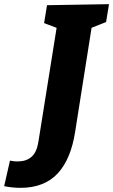

<svg xmlns="http://www.w3.org/2000/svg" viewBox="-132 -727 544 923"><path d="M94 -702 392 -707 378 -621 292 -587 311 -611 229 -92Q219 -28 198.5 21.5Q178 71 146.5 105.5Q115 140 70 158Q25 176 -33 176Q-72 176 -112 168L-84 45Q-76 47 -67 48Q-58 49 -50 49Q-17 49 2.5 38.5Q22 28 32.5 12Q43 -4 47.5 -22Q52 -40 54 -54L143 -611L159 -586L80 -616Z"/></svg>

Font: Bitter Thin ExtraBold
Style: Italic
Weight: 800
Italic angle: -9°
Version: Version 2.002